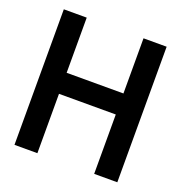

<svg xmlns="http://www.w3.org/2000/svg" viewBox="-109 -676 734 772"><g transform="rotate(20 257.5 -290.0)"><path d="M475 0V-580H376V-344H133V-580H35V0H133V-254H376V0Z"/></g></svg>

Font: Charger
Style: ExBd
Weight: 400
Designer: Jasper
Foundry: Cannot Into Space Fonts
Version: Version 0.99